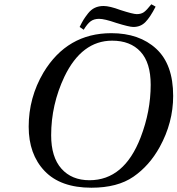

<svg xmlns="http://www.w3.org/2000/svg" viewBox="-20 -862 829 897"><path d="M352 -736Q363 -758 370 -769.5Q377 -781 391 -799Q405 -817 423 -825.5Q441 -834 464 -834Q492 -834 543 -815Q602 -796 619 -796Q639 -796 652 -805Q665 -814 687 -842L707 -831Q682 -782 659.5 -759Q637 -736 603 -736Q584 -736 523 -755Q468 -774 443 -774Q419 -774 403.5 -762.5Q388 -751 371 -723ZM114 -270Q114 -406 183 -523Q294 -707 500 -707Q631 -707 710 -634Q789 -561 789 -414Q789 -289 726 -175Q678 -88 603.5 -36.5Q529 15 407 15Q263 15 188.5 -63Q114 -141 114 -270ZM219 -230Q219 -128 267 -74Q315 -20 398 -20Q560 -20 637 -220Q684 -342 684 -466Q684 -569 636.5 -620.5Q589 -672 504 -672Q362 -672 281 -504Q219 -373 219 -230Z"/></svg>

Font: Heuristica
Style: Italic
Weight: 400
Italic angle: -13°
Version: Version 1.0.2